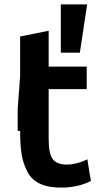

<svg xmlns="http://www.w3.org/2000/svg" viewBox="-20 -831 488 868"><path d="M200 -692V-530H372V-428H200V-202Q200 -135 219 -111Q238 -87 280 -87Q327 -87 375 -111Q384 -51 391 -13Q339 14 270 17Q206 19 165 1.5Q124 -16 104 -54.5Q84 -93 77.5 -134.5Q71 -176 71 -239H60V-339L71 -487V-666ZM255 -811H374L341 -593H255Z"/></svg>

Font: Repo
Style: DemiBold
Weight: 600
Designer: Stefan Peev
Foundry: Context Ltd
Version: Version 001.000